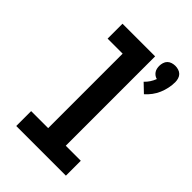

<svg xmlns="http://www.w3.org/2000/svg" viewBox="-228 -865 957 957"><g transform="rotate(45 250.0 -386.5)"><path d="M413 -562 368 -605Q380 -616 389.5 -630.5Q399 -645 405 -661Q396 -663 388.5 -668.5Q381 -674 376 -681.5Q371 -689 369 -698Q367 -707 367 -716Q367 -727 370.5 -738.5Q374 -750 382 -758Q390 -766 401.5 -769.5Q413 -773 424 -773Q435 -773 446.5 -769.5Q458 -766 466 -758Q474 -750 477.5 -738.5Q481 -727 481 -716Q481 -694 476.5 -672.5Q472 -651 463.5 -631Q455 -611 442 -593.5Q429 -576 413 -562ZM75 0V-105H195V-630H89V-735H319V-105H425V0Z"/></g></svg>

Font: Iosevka Term Curly Extrabold
Style: Regular
Weight: 800
Designer: Belleve Invis
Foundry: Belleve Invis
Version: Version 32.3.0